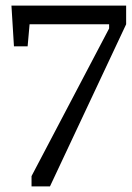

<svg xmlns="http://www.w3.org/2000/svg" viewBox="-20 -668 472 688"><path d="M93 0V-37L371 -566V-581H86L79 -502H30L21 -648H432V-581L159 0Z"/></svg>

Font: Faustina Light
Style: Regular
Weight: 300
Designer: Alfonso Garcia
Foundry: http://www.omnibus-type.com
Version: Version 1.200